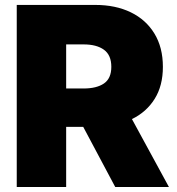

<svg xmlns="http://www.w3.org/2000/svg" viewBox="-20 -747 708 767"><path d="M46.9 0V-727.3H360.8Q441.8 -727.3 502.5 -697.8Q563.2 -668.3 596.9 -612.9Q630.7 -557.5 630.7 -480.1Q630.7 -404.5 597.8 -351.9Q565 -299.4 507.1 -271.3L654.8 0H440.3L312.5 -240.1H244.3V0ZM244.3 -393.5H313.9Q365.8 -393.5 395.2 -413.5Q424.7 -433.6 424.7 -480.1Q424.7 -527 395.2 -548.3Q365.8 -569.6 313.9 -569.6H244.3Z"/></svg>

Font: Inter UI Black
Style: Regular
Weight: 900
Designer: Rasmus Andersson
Foundry: rsms
Version: 3.2;8d6f07862